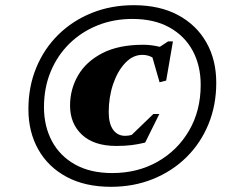

<svg xmlns="http://www.w3.org/2000/svg" viewBox="-20 -705 871 740"><path d="M495.5 -685Q595 -685 666 -647Q737 -609 775.2 -541.8Q813.5 -474.5 813.5 -386Q813.5 -299 783.2 -225.8Q753 -152.5 698 -98.5Q643 -44.5 569 -14.8Q495 15 407.5 15Q308.5 15 237.2 -23Q166 -61 127.8 -128.5Q89.5 -196 89.5 -284Q89.5 -371 119.8 -444.2Q150 -517.5 205 -571.5Q260 -625.5 334 -655.2Q408 -685 495.5 -685ZM412.5 -38Q510 -38 587 -81.5Q664 -125 708.8 -201.8Q753.5 -278.5 753.5 -378Q753.5 -452 722.8 -509.2Q692 -566.5 633.2 -599.2Q574.5 -632 490.5 -632Q417.5 -632 355.5 -607Q293.5 -582 247.2 -536.5Q201 -491 175.2 -428.8Q149.5 -366.5 149.5 -292Q149.5 -218.5 180.2 -161Q211 -103.5 269.8 -70.8Q328.5 -38 412.5 -38ZM462 -181.5Q475.5 -181.5 487.5 -185L571 -265.5H594L539.5 -155.5Q513 -149 487.8 -145.8Q462.5 -142.5 428.5 -142.5Q342.5 -142.5 296.2 -185.5Q250 -228.5 250 -298Q250 -361 280.8 -414.2Q311.5 -467.5 374.2 -500Q437 -532.5 532.5 -532.5Q563 -532.5 596 -524.5L628 -545.5H646.5L620.5 -394.5L595 -388L567.5 -483.5Q550.5 -493.5 528.5 -493.5Q492 -493.5 462.5 -462.2Q433 -431 416 -380.8Q399 -330.5 399 -273Q399 -228.5 416 -205Q433 -181.5 462 -181.5Z"/></svg>

Font: Newsreader 16pt ExtraBold
Style: Italic
Weight: 800
Italic angle: -17°
Designer: Hugues Gentile
Foundry: Production Type
Version: Version 1.003; ttfautohint (v1.8.3)